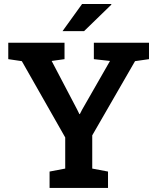

<svg xmlns="http://www.w3.org/2000/svg" viewBox="-20 -920 771 940"><path d="M222.7 0V-80.1L299.3 -94.7V-247.1L86.9 -620.6L20.5 -630.4V-710.9H295.9V-630.4L232.9 -621.6L357.9 -383.3L368.7 -361.3L371.1 -361.8L381.8 -382.8L518.6 -621.6L439.5 -630.4V-710.9H709.5V-630.4L641.1 -620.6L431.6 -257.3V-94.7L508.8 -80.1V0ZM286.1 -767.6 381.8 -900.4H524.4L525.4 -897.5L391.6 -767.6Z"/></svg>

Font: Roboto Slab SemiBold
Style: Regular
Weight: 600
Designer: Google
Version: Version 2.001; ttfautohint (v1.8.3)